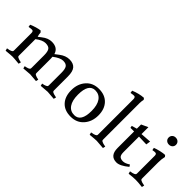

<svg xmlns="http://www.w3.org/2000/svg" viewBox="41 -1431 2161 2161"><g transform="rotate(45 1121.0 -351.0)"><path d="M339 -432Q435 -432 457 -353L503 -388Q560 -432 621 -432Q682 -432 712.5 -397.5Q743 -363 743 -281V-66Q743 -53 745.5 -48Q748 -43 757 -38Q769 -31 805 -24L815 -22L808 8Q726 0 704.5 0Q683 0 601 8L594 -21Q628 -27 642.5 -34.5Q657 -42 659.5 -47Q662 -52 662 -64V-261Q662 -321 644.5 -346Q627 -371 580.5 -371Q534 -371 463 -317Q465 -295 465 -281V-66Q465 -53 467.5 -48Q470 -43 479 -38Q497 -28 532 -22L525 8Q443 0 424.5 0Q406 0 324 8L317 -21Q374 -31 382 -46Q385 -51 385 -64V-261Q385 -321 367.5 -346Q350 -371 300.5 -371Q251 -371 187 -321V-64Q187 -51 189.5 -46.5Q192 -42 202 -37Q221 -27 256 -21L249 8Q167 0 145.5 0Q124 0 42 8L34 -22Q73 -28 87.5 -35.5Q102 -43 104.5 -48Q107 -53 107 -66V-336Q107 -366 90 -369Q73 -371 46 -366L35 -364L30 -394Q101 -425 160 -432L176 -414Q176 -388 186 -358L224 -387Q281 -432 339 -432Z M1083 16Q986 16 932 -42Q878 -100 878 -200.5Q878 -301 935.5 -366.5Q993 -432 1089.5 -432Q1186 -432 1241 -373.5Q1296 -315 1296 -215.5Q1296 -116 1238 -50Q1180 16 1083 16ZM967 -219Q967 -125 1002 -75Q1037 -25 1100 -25Q1206 -25 1206 -197Q1206 -290 1170.5 -340.5Q1135 -391 1072 -391Q967 -391 967 -219Z M1525 -66Q1525 -53 1527.5 -48Q1530 -43 1540 -38Q1559 -28 1588 -24L1598 -22L1591 8Q1506 0 1484 0Q1462 0 1380 8L1372 -22Q1411 -28 1425.5 -35.5Q1440 -43 1442.5 -48Q1445 -53 1445 -66V-622Q1445 -651 1428 -656Q1414 -658 1382 -652L1372 -650L1367 -681Q1446 -714 1518 -718L1532 -700Q1525 -670 1525 -642Q1525 -614 1525 -603Z M1787 -124Q1787 -77 1804 -61Q1821 -45 1855.5 -45Q1890 -45 1937 -76L1952 -53Q1868 16 1813 16Q1707 16 1707 -109V-372H1649L1644 -398L1707 -416V-483L1787 -520V-410L1915 -419L1907 -366L1787 -370Z M2145 -66Q2145 -53 2147.5 -48Q2150 -43 2160 -38Q2179 -28 2208 -24L2218 -22L2211 8Q2144 0 2105 0Q2066 0 2000 8L1992 -22Q2031 -28 2045.5 -35.5Q2060 -43 2062.5 -48Q2065 -53 2065 -66V-341Q2065 -370 2048 -373Q2033 -375 2001 -369L1995 -399Q2025 -411 2070 -421.5Q2115 -432 2141 -432L2156 -414Q2145 -372 2145 -316ZM2046.5 -559.5Q2030 -575 2030 -599Q2030 -623 2046 -639Q2062 -655 2088 -655Q2114 -655 2130.5 -639Q2147 -623 2147 -599Q2147 -575 2130.5 -559.5Q2114 -544 2088.5 -544Q2063 -544 2046.5 -559.5Z"/></g></svg>

Font: Buenard
Style: Regular
Weight: 400
Designer: Gustavo Ibarra
Foundry: FontFuror
Version: Version 1.001 2011